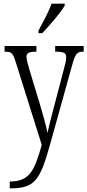

<svg xmlns="http://www.w3.org/2000/svg" viewBox="-20 -786 475 1044"><path d="M189 -619V-606H210C253 -651 313 -721 332 -756V-766H260C245 -721 218 -674 189 -619ZM33 201V238H38C164 238 197 198 249 11L371 -427C390 -496 399 -505 432 -505H435V-536H280V-505H290C330 -504 340 -496 340 -475C340 -458 335 -437 328 -413L273 -203C258 -147 246 -100 238 -63C232 -98 216 -156 194 -229L140 -407C131 -439 124 -463 124 -477C124 -495 134 -505 175 -505H178V-536H5V-505H7C44 -505 50 -497 66 -447L207 2C167 143 141 201 33 201Z"/></svg>

Font: Noto Serif Devanagari ExtraCondensed Light
Style: Regular
Weight: 300
Width: 2
Designer: Universal Thirst, Indian Type Foundry and the Monotype Design Team
Foundry: Monotype Imaging Inc.
Version: Version 2.004